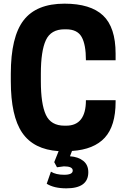

<svg xmlns="http://www.w3.org/2000/svg" viewBox="-20 -813 690 1048"><path d="M235 190 258 124Q285 141 330 141Q377 141 377 118Q377 95 329 95L291 100L276 72L300 12Q164 3 101.5 -88Q39 -179 39 -370V-410Q39 -612 109 -702.5Q179 -793 332 -793Q474 -793 542.5 -728.5Q611 -664 611 -520V-484H449Q449 -570 425.5 -611.5Q402 -653 341 -653H332Q258 -653 230.5 -594Q203 -535 203 -410V-370Q203 -245 230.5 -186Q258 -127 332 -127H341Q449 -127 449 -266H611V-257Q611 -126 552 -61.5Q493 3 373 11L362 40Q407 43 434.5 65Q462 87 462 127Q462 215 342 215Q275 215 235 190Z"/></svg>

Font: Cooper Hewitt
Style: Bold
Weight: 711
Designer: Village Type and Design LLC
Foundry: Cooper Hewitt Smithsonian Design Museum
Version: 1.000